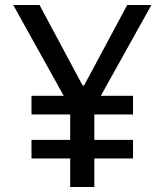

<svg xmlns="http://www.w3.org/2000/svg" viewBox="-20 -750 660 770"><path d="M106.3 -114.5V-189.2H513.5V-114.5ZM106.3 -291V-365.7H513.5V-291ZM261.5 0V-384.3H358.3V0ZM138.5 -730 311.2 -407.3H317.3L490.2 -730H587.2L351.7 -307.2H268.2L33 -730Z"/></svg>

Font: Monaspace Krypton Var
Style: Regular
Weight: 400
Designer: Riley Cran and the Lettermatic Team
Version: Version 1.101 (Monaspace Krypton Var)